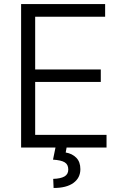

<svg xmlns="http://www.w3.org/2000/svg" viewBox="-20 -727 602 946"><path d="M84 -707H498V-644.5H153.3V-384.8H476.6V-323.2H153.3V-62.5H504.9V0H308.1L303.7 24.4Q335.9 29.8 356 50.3Q376 70.8 376 106.4Q376 149.4 341.8 174.3Q307.6 199.2 244.1 199.2L242.2 154.3Q278.3 153.3 297.4 142.6Q316.4 131.8 316.4 108.4Q316.4 83.5 298.8 72.8Q281.2 62 241.2 59.6L253.4 0H84Z"/></svg>

Font: Pretendard JP Light
Style: Regular
Weight: 300
Designer: Base glyphs from Inter by Rasmus Andersson; Hangeul glyphs from Noto Sans CJK(Source Han Sans) by Jang Soo-young and Kan
Foundry: Kil Hyung-jin
Version: Version 1.309